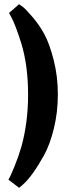

<svg xmlns="http://www.w3.org/2000/svg" viewBox="-20 -722 325 916"><path d="M191 17Q135 118 90 158L71 174L20 135Q29 122 49 72.5Q69 23 82 -22Q114 -137 114 -271Q114 -408 82 -514Q52 -609 32 -644L23 -660L71 -702Q79 -697 91 -687.5Q103 -678 135 -641Q167 -604 191.5 -559Q216 -514 236 -436Q256 -358 256 -272Q256 -186 237 -109Q218 -32 191 17Z"/></svg>

Font: Patua One
Style: Regular
Weight: 400
Designer: luciano Vergara
Foundry: Luciano Vergara
Version: Version 1.002